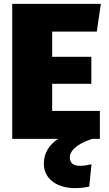

<svg xmlns="http://www.w3.org/2000/svg" viewBox="-20 -716 560 990"><path d="M249 -284H451V-423H249V-553H479L500 -696H43V0H279C234 31 206 72 206 128C206 208 276 254 366 254C393 254 418 251 440 246L452 131C430 136 410 139 391 139C359 139 340 125 340 95C340 71 359 32 455 0H495V-144H249Z"/></svg>

Font: Fira Sans Heavy
Style: Regular
Weight: 900
Designer: bBox Type GmbH & Carrois Corporate GbR & Edenspiekermann AG
Foundry: bBox Type GmbH & Carrois Corporate GbR & Edenspiekermann AG
Version: Version 4.300;PS 004.300;hotconv 1.0.88;makeotf.lib2.5.64775